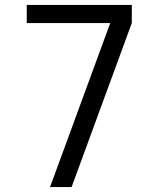

<svg xmlns="http://www.w3.org/2000/svg" viewBox="-20 -755 640 775"><path d="M182 0 425 -662H88V-735H512V-662L269 0Z"/></svg>

Font: Iosevka Curly Extended
Style: Regular
Weight: 400
Width: 7
Monospace: yes
Designer: Belleve Invis
Foundry: Belleve Invis
Version: Version 11.1.0; ttfautohint (v1.8.3)